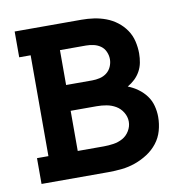

<svg xmlns="http://www.w3.org/2000/svg" viewBox="-65 -583 629 645"><g transform="rotate(-10 250.0 -260.0)"><path d="M26 0V-88H65V-432H26V-520H254Q275 -520 296 -517Q317 -514 337 -506.5Q357 -499 374 -486Q391 -473 403 -455.5Q415 -438 420 -417Q425 -396 425 -375Q425 -359 422 -343.5Q419 -328 411.5 -314.5Q404 -301 393 -290.5Q382 -280 368 -272Q386 -265 402 -253.5Q418 -242 429.5 -226.5Q441 -211 446 -192Q451 -173 451 -154Q451 -130 444.5 -107Q438 -84 423.5 -65.5Q409 -47 389 -34Q369 -21 346.5 -13Q324 -5 300.5 -2.5Q277 0 254 0ZM165 -313H254Q267 -313 280 -316Q293 -319 303.5 -327Q314 -335 319.5 -347.5Q325 -360 325 -373Q325 -386 319.5 -398.5Q314 -411 303.5 -418.5Q293 -426 280 -429Q267 -432 254 -432H165ZM165 -88H254Q270 -88 287 -90.5Q304 -93 318.5 -101Q333 -109 342 -124Q351 -139 351 -155V-156Q351 -172 342 -187Q333 -202 318.5 -210.5Q304 -219 287.5 -222Q271 -225 254 -225H165Z"/></g></svg>

Font: Iosevka Curly Slab Semibold
Style: Regular
Weight: 600
Monospace: yes
Designer: Belleve Invis
Foundry: Belleve Invis
Version: Version 22.1.2; ttfautohint (v1.8.4)